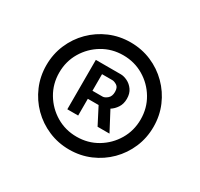

<svg xmlns="http://www.w3.org/2000/svg" viewBox="-124 -894 919 882"><g transform="rotate(30 335.0 -453.0)"><path d="M335.2 -169Q276.3 -169 224.8 -191.1Q173.3 -213.1 134.2 -252.1Q95.2 -291.2 73.2 -342.7Q51.1 -394.2 51.1 -453.1Q51.1 -512.1 73.2 -563.6Q95.2 -615.1 134.2 -654.1Q173.3 -693.2 224.8 -715.2Q276.3 -737.2 335.2 -737.2Q394.2 -737.2 445.7 -715.2Q497.2 -693.2 536.2 -654.1Q575.3 -615.1 597.3 -563.6Q619.3 -512.1 619.3 -453.1Q619.3 -394.2 597.3 -342.7Q575.3 -291.2 536.2 -252.1Q497.2 -213.1 445.7 -191.1Q394.2 -169 335.2 -169ZM335.2 -237.2Q394.9 -237.2 443.9 -266.3Q492.9 -295.5 522 -344.5Q551.1 -393.5 551.1 -453.1Q551.1 -512.8 522 -561.8Q492.9 -610.8 443.9 -639.9Q394.9 -669 335.2 -669Q275.6 -669 226.6 -639.9Q177.6 -610.8 148.4 -561.8Q119.3 -512.8 119.3 -453.1Q119.3 -393.5 148.4 -344.5Q177.6 -295.5 226.6 -266.3Q275.6 -237.2 335.2 -237.2ZM459.5 -325.3H396.3L350.5 -414.1H293.3V-325.3H235.8V-587.4H368.6Q384.6 -587.4 403.4 -578.3Q422.2 -569.2 435.5 -550.6Q448.9 -532 448.9 -503.6Q448.9 -476.2 436.1 -456.9Q423.3 -437.5 405.9 -426.8ZM346.6 -456.7Q358.3 -456.7 372 -468.4Q385.7 -480.1 385.7 -503.6Q385.7 -527.7 372 -536.2Q358.3 -544.7 348 -544.7H293.3V-456.7Z"/></g></svg>

Font: Linik Sans
Style: Regular
Weight: 400
Designer: Rasmus Andersson (font), Marc Monis (original base), Kil Hyung-jin (Pretendard portions), Cristiano Sobral (main changes
Foundry: rsms
Version: Version 3.018;May 31, 2022;FontCreator 14.0.0.2814 64-bit; t